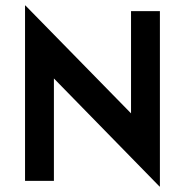

<svg xmlns="http://www.w3.org/2000/svg" viewBox="-20 -666 681 707"><path d="M567.4 20.8 178.5 -377.1V0H72.2V-645.8H73.6L462.5 -248.6V-625H568.8V20.8Z"/></svg>

Font: Afacad Flux SemiBold
Style: Regular
Weight: 600
Designer: Kristian Moeller
Foundry: Dicotype
Version: Version 1.100